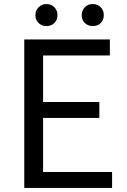

<svg xmlns="http://www.w3.org/2000/svg" viewBox="-20 -929 628 949"><path d="M100 0V-734H523V-655H193V-425H471V-346H193V-79H534V0ZM209 -800Q187 -800 171 -815Q155 -830 155 -854Q155 -878 171 -893.5Q187 -909 209 -909Q233 -909 248.5 -893.5Q264 -878 264 -854Q264 -830 248.5 -815Q233 -800 209 -800ZM439 -800Q415 -800 399.5 -815Q384 -830 384 -854Q384 -878 399.5 -893.5Q415 -909 439 -909Q462 -909 477.5 -893.5Q493 -878 493 -854Q493 -830 477.5 -815Q462 -800 439 -800Z"/></svg>

Font: Chiron Sans HK TT
Style: Regular
Weight: 400
Designer: Ryoko NISHIZUKA 西塚涼子 (kana, bopomofo & ideographs); Paul D. Hunt (Latin, Greek & Cyrillic); Sandoll Communications 산돌커뮤니
Foundry: Adobe
Version: Version 2.022;hotconv 1.0.109;makeotfexe 2.5.65596